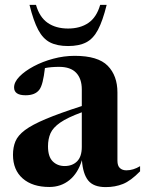

<svg xmlns="http://www.w3.org/2000/svg" viewBox="-20 -752 592 784"><path d="M552 -52.5Q514 -13.5 482 -0.8Q450 12 411.5 12Q362 12 340.2 -15Q318.5 -42 314.5 -98Q298.5 -45 263.8 -16.8Q229 11.5 181.5 11.5Q112.5 11.5 72.8 -23.2Q33 -58 33 -120Q33 -150.5 43 -174.8Q53 -199 82 -220.8Q111 -242.5 166.8 -266Q222.5 -289.5 314 -319V-387Q314 -430.5 291 -454.8Q268 -479 221.5 -479Q188.5 -479 163.5 -474Q159.5 -440 154 -418Q148.5 -396 140.5 -385.5Q123.5 -363 84.5 -363Q37.5 -363 37.5 -395Q37.5 -417 59.5 -439.5Q81.5 -462 117.5 -481.2Q153.5 -500.5 197.2 -512.2Q241 -524 285 -524Q380 -524 419.8 -483.5Q459.5 -443 459.5 -374.5V-96Q459.5 -75 469.5 -65.8Q479.5 -56.5 496 -56.5Q524 -56.5 552 -73.5ZM176 -154.5Q176 -112.5 195.2 -93.2Q214.5 -74 244 -74Q275.5 -74 294.8 -93.2Q314 -112.5 314 -152V-293.5Q255.5 -272 226 -251.5Q196.5 -231 186.2 -207.8Q176 -184.5 176 -154.5ZM258 -635.5Q307.5 -635.5 341 -658.5Q374.5 -681.5 389 -732H415.5Q399.5 -667 380 -630.2Q360.5 -593.5 331.5 -578.8Q302.5 -564 258 -564Q213.5 -564 184.5 -578.8Q155.5 -593.5 136 -630.2Q116.5 -667 100.5 -732H127Q141.5 -681.5 175 -658.5Q208.5 -635.5 258 -635.5Z"/></svg>

Font: Newsreader Display SemiBold
Style: Regular
Weight: 600
Designer: Hugues Gentile
Foundry: Production Type
Version: Version 1.001